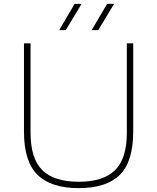

<svg xmlns="http://www.w3.org/2000/svg" viewBox="-20 -964 813 993"><path d="M387 9Q244 9 174 -59.8Q104 -128.5 104 -283V-740H138V-278Q138 -144 198.8 -84Q259.5 -24 387 -24Q514.5 -24 575.2 -84Q636 -144 636 -278V-740H669V-283Q669 -128.5 599.8 -59.8Q530.5 9 387 9ZM454 -808 534 -944H570L488 -808ZM286 -808 366 -944H402L320 -808Z"/></svg>

Font: Encode Sans Exp Th
Style: Regular
Weight: 100
Width: 7
Designer: Multiple Designers
Foundry: Impallari Type
Version: Version 3.002; ttfautohint (v1.8.3) -l 8 -r 50 -G 200 -x 14 